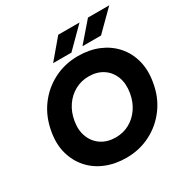

<svg xmlns="http://www.w3.org/2000/svg" viewBox="-201 -1059 1195 1236"><g transform="rotate(-30 397.0 -441.0)"><path d="M387 12Q304 12 235.5 -16Q167 -44 121 -96Q75 -148 55.5 -218.5Q36 -289 51 -375Q68 -476 123 -551.5Q178 -627 260.5 -669.5Q343 -712 442 -712Q525 -712 592.5 -684Q660 -656 706.5 -604Q753 -552 772 -480.5Q791 -409 776 -324Q760 -224 705 -148.5Q650 -73 567.5 -30.5Q485 12 387 12ZM393 -136Q449 -136 495 -161.5Q541 -187 572 -232.5Q603 -278 613 -338Q624 -404 604.5 -455Q585 -506 541 -535Q497 -564 436 -564Q380 -564 333.5 -538.5Q287 -513 255.5 -467Q224 -421 214 -360Q203 -295 223.5 -244Q244 -193 288 -164.5Q332 -136 393 -136ZM499 -752 622 -894H780L637 -752ZM281 -752 401 -894H559L417 -752Z"/></g></svg>

Font: Figtree Light ExtraBold
Style: Italic
Weight: 800
Italic angle: -9.5°
Version: Version 2.001;gftools[0.9.30]